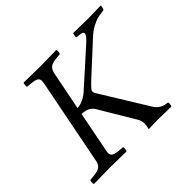

<svg xmlns="http://www.w3.org/2000/svg" viewBox="-152 -836 1026 1026"><g transform="rotate(-45 361.0 -322.5)"><path d="M213 -569Q216 -584 213 -593.5Q210 -603 199.5 -608Q189 -613 169 -615L135 -618Q133 -622 134.5 -633Q136 -644 138 -647Q226 -645 265 -645Q295 -645 385 -647Q388 -640 387 -630.5Q386 -621 383 -618L352 -615Q322 -612 308.5 -601.5Q295 -591 290 -569L246 -347Q291 -350 331 -386L527 -562Q556 -589 556 -602Q556 -613 533 -616L514 -618Q506 -618 508 -626L511 -645L514 -647Q604 -645 625 -645Q629 -645 719 -647L722 -645L718 -626Q716 -618 706 -618Q681 -615 665 -611Q649 -607 624 -594Q599 -581 574 -558L410 -407Q368 -368 365 -358Q363 -345 372 -333L532 -73Q554 -34 598 -28L604 -27Q612 -25 611 -19L608 0L604 2Q514 0 505 0Q477 0 437 2L436 0L437 -6Q441 -23 441 -35Q441 -56 431 -73L313 -271Q292 -309 239 -309L241 -321L193 -76Q188 -53 198 -43Q208 -33 237 -30L271 -27Q272 -24 272 -18Q272 -12 270.5 -6Q269 0 268 2Q180 0 141 0Q111 0 21 2Q18 -5 19 -14.5Q20 -24 23 -27L54 -30Q84 -33 98 -43.5Q112 -54 116 -76Z"/></g></svg>

Font: Linux Libertine O
Style: Italic
Weight: 400
Italic angle: -12°
Designer: Philipp H. Poll
Foundry: Philipp H. Poll
Version: Version 5.1.6